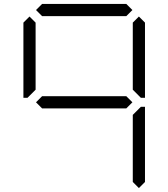

<svg xmlns="http://www.w3.org/2000/svg" viewBox="-20 -1020 856 976"><path d="M163 -500 194 -531H622L653 -500L622 -469H194ZM194 -938 163 -969 194 -1000H622L653 -969L622 -938ZM130 -533 120 -523H99V-905L130 -936L161 -905V-564ZM686 -936 717 -905V-523H696L686 -533L655 -564V-905ZM686 -467 696 -477H717V-95L686 -64L655 -95V-436Z"/></svg>

Font: DSEG7 Classic Mini
Style: Light
Weight: 300
Designer: Keshikan(Twitter:@keshinomi_88pro)
Version: Version 0.46